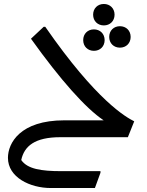

<svg xmlns="http://www.w3.org/2000/svg" viewBox="-20 -691 740 967"><path d="M503 -563C534 -563 557 -585 557 -617C557 -649 534 -671 503 -671C472 -671 449 -649 449 -617C449 -585 472 -563 503 -563ZM530 -505C530 -473 553 -451 584 -451C615 -451 638 -473 638 -505C638 -537 615 -559 584 -559C553 -559 530 -537 530 -505ZM284 0H624L656 -80C616 -100 467 -182 208 -556H200L136 -496C284 -289 411 -146 502 -85H304C81 -85 20 30 20 104C20 202 131 256 236 256H458L486 179V171H288C187 171 118 160 87 115C102 45 155 0 284 0ZM453 -435C484 -435 507 -457 507 -489C507 -521 484 -543 453 -543C422 -543 399 -521 399 -489C399 -457 422 -435 453 -435ZM73 84 75 90C74 88 74 86 73 84Z"/></svg>

Font: Kufam Arabic Latin Roman Normal
Style: Regular
Weight: 400
Designer: Wael Morcos & Artur Schmal
Version: Version 1.200;PS 001.200;hotconv 1.0.88;makeotf.lib2.5.64775